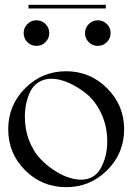

<svg xmlns="http://www.w3.org/2000/svg" viewBox="-20 -775 559 795"><path d="M98 -755H418V-740H98ZM347.5 -675.5Q363 -691 385 -691Q407 -691 422.5 -675.5Q438 -660 438 -638Q438 -616 422.5 -600.5Q407 -585 385 -585Q363 -585 347.5 -600.5Q332 -616 332 -638Q332 -660 347.5 -675.5ZM93.5 -675.5Q109 -691 131 -691Q153 -691 168.5 -675.5Q184 -660 184 -638Q184 -616 168.5 -600.5Q153 -585 131 -585Q109 -585 93.5 -600.5Q78 -616 78 -638Q78 -660 93.5 -675.5ZM254 -480Q353 -480 423.5 -409.5Q494 -339 494 -240Q494 -140 423.5 -70Q353 0 254 0Q154 0 84 -70Q14 -140 14 -240Q14 -339 84 -409.5Q154 -480 254 -480ZM83 -291Q83 -238 101 -192.5Q119 -147 146 -118.5Q173 -90 205.5 -69Q238 -48 266 -39.5Q294 -31 315 -31Q371 -31 397.5 -79Q424 -127 424 -189Q424 -253 399 -305.5Q374 -358 337 -387.5Q300 -417 262 -433Q224 -449 194 -449Q162 -449 139 -434Q116 -419 104.5 -394Q93 -369 88 -343.5Q83 -318 83 -291Z"/></svg>

Font: kawoszeh
Style: Medium
Weight: 500
Version: Version 000.030